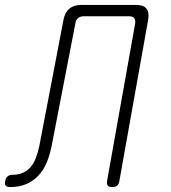

<svg xmlns="http://www.w3.org/2000/svg" viewBox="-73 -750 693 780"><path d="M185 -670Q191 -700 209 -715Q227 -730 257 -730H480Q510 -730 522 -715Q534 -700 529 -670L412 -15Q410 -2 403 4Q396 10 383 10Q370 10 365 4Q360 -2 362 -15L476 -654Q478 -669 472 -676.5Q466 -684 451 -684H268Q253 -684 244 -676.5Q235 -669 233 -654L137 -158Q129 -118 115.5 -87Q102 -56 81 -34.5Q60 -13 32 -1.5Q4 10 -32 10Q-44 10 -49.5 4.5Q-55 -1 -52 -14Q-50 -26 -42.5 -33Q-35 -40 -22 -40Q2 -40 20 -48Q38 -56 51 -71Q64 -86 72.5 -108Q81 -130 87 -158Z"/></svg>

Font: Maple Mono NL Thin
Style: Italic
Weight: 250
Italic angle: -10°
Monospace: yes
Designer: subframe7536
Version: Version 7.000